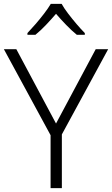

<svg xmlns="http://www.w3.org/2000/svg" viewBox="-20 -967 576 987"><path d="M268 -332 472 -714H536L298 -276V0H240V-272L0 -714H64ZM297 -947Q309 -925 330 -897.5Q351 -870 374 -843Q397 -816 416 -797V-788H375Q348 -810 320 -839Q292 -868 268 -896Q244 -868 216.5 -839Q189 -810 162 -788H121V-797Q140 -817 163 -843.5Q186 -870 207 -897.5Q228 -925 241 -947Z"/></svg>

Font: Noto Sans Lao Looped Light
Style: Regular
Weight: 300
Designer: Mark Frömberg, Ben Mitchell
Foundry: The Fontpad Ltd
Version: Version 1.002; ttfautohint (v1.8.4.7-5d5b)